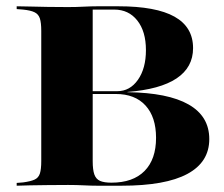

<svg xmlns="http://www.w3.org/2000/svg" viewBox="-20 -591 713 611"><path d="M289.5 0Q270.2 0 246.8 -1.2Q223.4 -2.4 196.8 -2.4Q163.7 -2.4 132.3 -2Q100.8 -1.6 75.8 -1.2Q50.8 -0.8 33.1 0V-8.9L53.2 -10.5Q77.4 -13.7 89.9 -19.4Q102.4 -25 106.9 -38.7Q111.3 -52.4 111.3 -78.2V-492.7Q111.3 -518.5 106.9 -532.3Q102.4 -546 89.9 -552Q77.4 -558.1 53.2 -560.5L33.1 -562.1V-571Q50.8 -571 75.8 -570.2Q100.8 -569.4 132.3 -569Q163.7 -568.5 196.8 -568.5Q223.4 -568.5 246.8 -569.8Q270.2 -571 289.5 -571H356.5Q476.6 -571 535.5 -537.9Q594.4 -504.8 594.4 -437.9Q594.4 -376.6 541.9 -341.5Q489.5 -306.5 385.5 -298.4V-297.6Q514.5 -296 580.2 -258.5Q646 -221 646 -148.4Q646 -75 576.2 -37.5Q506.5 0 366.9 0ZM334.7 -9.7Q403.2 -9.7 439.9 -46.8Q476.6 -83.9 476.6 -152.4Q476.6 -218.5 443.1 -255.2Q409.7 -291.9 348.4 -291.9H231.5V-300.8H353.2Q393.5 -300.8 419 -337.1Q444.4 -373.4 444.4 -431.5Q444.4 -491.1 416.9 -525.8Q389.5 -560.5 343.5 -560.5H275V-78.2Q275 -50.8 280.2 -35.9Q285.5 -21 298.4 -15.3Q311.3 -9.7 334.7 -9.7Z"/></svg>

Font: Playfair 144pt SemiExpanded Black
Style: Regular
Weight: 900
Width: 6
Designer: Claus Eggers Sørensen
Foundry: Claus Eggers Sørensen
Version: Version 2.203